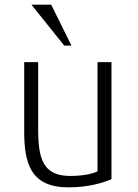

<svg xmlns="http://www.w3.org/2000/svg" viewBox="-20 -795 591 825"><path d="M84 -230C84 -93 112 10 274 10C362 10 423 -10 459 -25V-528H399V-59C379 -48 336 -39 282 -39C164 -39 144 -113 144 -242V-528H84ZM115 -775 256 -599H287L200 -775Z"/></svg>

Font: Repo Light
Style: Regular
Weight: 300
Designer: Stefan Peev
Foundry: Context Ltd
Version: Version 001.502